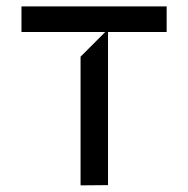

<svg xmlns="http://www.w3.org/2000/svg" viewBox="-20 -565 574 586"><path d="M309.7 0 225.9 0.7V-392L301.1 -467.3H45.5V-545.5H488.6V-467.3H309.7Z"/></svg>

Font: Riot Sans
Style: Regular
Weight: 400
Designer: Rasmus Andersson
Foundry: rsms
Version: Version 4.001